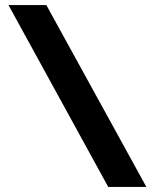

<svg xmlns="http://www.w3.org/2000/svg" viewBox="-20 -724 605 750"><path d="M13.2 -704.1H161.1L551.8 6.3H402.8Z"/></svg>

Font: Lunasima
Style: Bold
Weight: 700
Designer: The DocRepair Project, Monotype Design Team
Foundry: Google
Version: Version 2.009